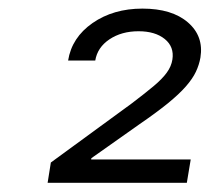

<svg xmlns="http://www.w3.org/2000/svg" viewBox="-20 -854 475 435"><path d="M87.9 -439.9 95.2 -485.8 278.3 -619.6Q308.6 -642.6 328.1 -658.9Q347.7 -675.3 357.9 -689.5Q368.2 -703.6 370.6 -719.2Q375 -748 353.3 -765.6Q331.5 -783.2 293.9 -783.2Q255.4 -783.2 228 -764.9Q200.7 -746.6 195.8 -716.8H134.3Q142.6 -769 189.7 -801.8Q236.8 -834.5 302.7 -834.5Q369.6 -834.5 405.8 -803.2Q441.9 -772 434.1 -723.6Q431.2 -707 423.8 -691.4Q416.5 -675.8 401.1 -658.2Q385.7 -640.6 359.9 -619.6Q334 -598.6 294.9 -571.8L187 -495.6L186.5 -492.7H412.1L403.3 -439.9Z"/></svg>

Font: Inter 16pt Light
Style: Italic
Weight: 300
Italic angle: -9.3988°
Version: Version 4.001;git-66647c0bb